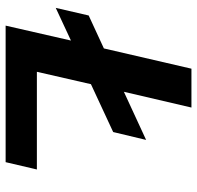

<svg xmlns="http://www.w3.org/2000/svg" viewBox="-29 -671 700 682"><g transform="rotate(90 321.0 -330.0)"><path d="M235 -111H582L556 0H71L124 -232L8 -178L35 -295L152 -349L224 -660H362L306 -420L477 -499L449 -382L279 -303Z"/></g></svg>

Font: Work Sans SemiBold
Style: Italic
Weight: 600
Italic angle: -13°
Designer: Wei Huang
Foundry: Wei Huang
Version: Version 2.012; ttfautohint (v1.8.3)